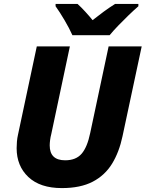

<svg xmlns="http://www.w3.org/2000/svg" viewBox="-20 -951 744 981"><path d="M296 10Q185 10 125 -46.5Q65 -103 65 -194Q65 -209 66.5 -227.5Q68 -246 72 -263L168 -714H337L242 -266Q238 -251 236 -235.5Q234 -220 234 -208Q234 -132 313 -132Q368 -132 397 -165.5Q426 -199 441 -272L535 -714H704L606 -255Q589 -174 552.5 -114.5Q516 -55 453.5 -22.5Q391 10 296 10ZM350 -771Q335 -805 310 -847.5Q285 -890 264 -919V-931H376Q393 -916 415.5 -891.5Q438 -867 453 -848Q482 -871 510 -891.5Q538 -912 568 -931H687V-919Q665 -900 637.5 -873.5Q610 -847 584 -820Q558 -793 540 -771Z"/></svg>

Font: Noto Sans ExtraBold
Style: Italic
Weight: 800
Italic angle: -12°
Designer: Monotype Design Team
Foundry: Monotype Imaging Inc.
Version: Version 2.013; ttfautohint (v1.8.4.7-5d5b)